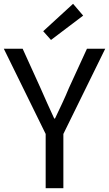

<svg xmlns="http://www.w3.org/2000/svg" viewBox="-21 -989 573 1009"><path d="M219 0H312V-285L532 -733H436L341 -526C319 -472 294 -421 268 -366H264C238 -421 216 -472 192 -526L98 -733H-1L219 -285ZM247 -779 416 -907 363 -969 206 -825Z"/></svg>

Font: Noto Sans T Chinese Regular
Style: Regular
Weight: 400
Designer: Ryoko NISHIZUKA (kana & ideographs); Paul D. Hunt (Latin, Greek & Cyrillic); Wenlong ZHANG (bopomofo); Sandoll Communica
Foundry: Adobe Systems Incorporated
Version: Version 1.000;PS 1;hotconv 1.0.78;makeotf.lib2.5.61930